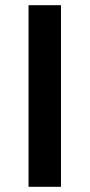

<svg xmlns="http://www.w3.org/2000/svg" viewBox="-20 -720 345 740"><path d="M90 -700H215V0H90Z"/></svg>

Font: Fivo Sans Med
Style: Regular
Weight: 450
Designer: Alexander Slobzheninov
Foundry: Alexander Slobzheninov
Version: 1.0